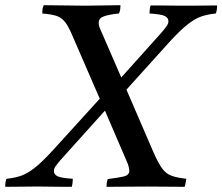

<svg xmlns="http://www.w3.org/2000/svg" viewBox="-88 -721 858 741"><path d="M323 0Q323 -7 324 -15Q325 -23 328 -30Q369 -35 390 -40Q411 -45 411 -62Q411 -68 408.5 -78Q406 -88 400 -101L317 -294L147 -105Q134 -90 127 -80Q120 -70 120 -61Q120 -48 133.5 -41Q147 -34 193 -31Q193 -24 192 -15.5Q191 -7 189 0Q179 0 158.5 0Q138 0 114.5 -0.5Q91 -1 71 -1Q51 -1 40 -1Q15 -1 -14 -0.5Q-43 0 -68 0Q-68 -8 -67 -16Q-66 -24 -63 -31Q-33 -34 -8.5 -42Q16 -50 45 -72.5Q74 -95 116 -141L297 -340L192 -582Q177 -618 163.5 -635.5Q150 -653 130.5 -659.5Q111 -666 75 -669Q75 -677 76 -685.5Q77 -694 81 -701Q116 -701 161.5 -700Q207 -699 243 -699Q276 -699 309 -700Q342 -701 377 -701Q377 -694 376 -685.5Q375 -677 371 -669Q333 -665 313 -658Q293 -651 293 -634Q293 -626 295 -619Q297 -612 304 -597L380 -422L535 -595Q548 -610 555 -620Q562 -630 562 -639Q562 -652 548.5 -659Q535 -666 489 -669Q489 -677 490 -685Q491 -693 493 -700Q504 -700 524 -700Q544 -700 567.5 -699.5Q591 -699 611.5 -699Q632 -699 642 -699Q667 -699 696 -699.5Q725 -700 750 -700Q750 -693 749 -685Q748 -677 745 -669Q715 -666 690.5 -658Q666 -650 637 -627.5Q608 -605 566 -559L400 -375L504 -134Q523 -91 538 -70.5Q553 -50 574.5 -42.5Q596 -35 631 -31Q630 -24 628.5 -15.5Q627 -7 625 0Q589 0 553.5 -0.5Q518 -1 481 -1Q441 -1 398 -0.5Q355 0 323 0Z"/></svg>

Font: Tiro Tamil
Style: Italic
Weight: 400
Italic angle: -11°
Designer: Tamil: Fernando Mello & Fiona Ross, assisted by Kaja Sojewska. Latin: John Hudson with Paul Hanslow, assisted by Kaja So
Foundry: Tiro Typeworks Ltd.
Version: Version 1.52